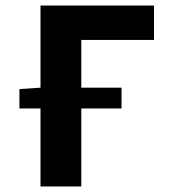

<svg xmlns="http://www.w3.org/2000/svg" viewBox="-20 -672 640 692"><path d="M126 0V-281H50V-351L126 -356V-652H535V-528H273V-356H418V-281H273V0Z"/></svg>

Font: Source Code Pro
Style: Bold
Weight: 700
Monospace: yes
Designer: Paul D. Hunt, Teo Tuominen
Foundry: Adobe Systems Incorporated
Version: Version 2.030;PS 1.000;hotconv 16.6.51;makeotf.lib2.5.65220